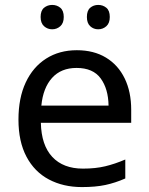

<svg xmlns="http://www.w3.org/2000/svg" viewBox="-20 -750 604 780"><path d="M292 -546Q361 -546 410.5 -516Q460 -486 486.5 -431.5Q513 -377 513 -304V-251H146Q148 -160 192.5 -112.5Q237 -65 317 -65Q368 -65 407.5 -74.5Q447 -84 489 -102V-25Q448 -7 408 1.5Q368 10 313 10Q237 10 178.5 -21Q120 -52 87.5 -113.5Q55 -175 55 -264Q55 -352 84.5 -415Q114 -478 167.5 -512Q221 -546 292 -546ZM291 -474Q228 -474 191.5 -433.5Q155 -393 148 -321H421Q420 -389 389 -431.5Q358 -474 291 -474ZM145 -681Q145 -707 159 -718.5Q173 -730 192 -730Q211 -730 225 -718.5Q239 -707 239 -681Q239 -656 225 -643.5Q211 -631 192 -631Q173 -631 159 -643.5Q145 -656 145 -681ZM333 -681Q333 -707 346.5 -718.5Q360 -730 379 -730Q398 -730 412 -718.5Q426 -707 426 -681Q426 -656 412 -643.5Q398 -631 379 -631Q360 -631 346.5 -643.5Q333 -656 333 -681Z"/></svg>

Font: Noto Sans Warang Citi
Style: Regular
Weight: 400
Designer: Mangu Purty
Foundry: Mangu Purty
Version: Version 3.002; ttfautohint (v1.8.4.7-5d5b)